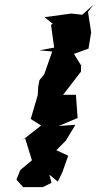

<svg xmlns="http://www.w3.org/2000/svg" viewBox="-20 -751 406 794"><path d="M219 0 238 -39 262 -107 213 -130 252 -169 292 -235 223 -230 301 -263 294 -359H241L315 -455V-492L316 -479L286 -528L346 -550L357 -617L344 -702L366 -731L320 -690L275 -695L164 -680L198 -653L191 -648L204 -554L143 -543L196 -538L163 -444L143 -419L138 -392L136 -357L107 -259L150 -232L71 -170L84 -179L112 -88L64 -48L48 -8L76 23H157L193 5L184 -29Z"/></svg>

Font: Asimov Aggro
Style: It
Weight: 500
Designer: Google
Version: Version 2.000980; 2014